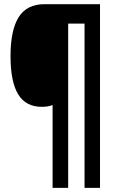

<svg xmlns="http://www.w3.org/2000/svg" viewBox="-20 -780 569 927"><path d="M462.9 127H388.2V-666H309.1V127H233.9V-272.9Q211.9 -264.2 182.1 -264.2Q104 -264.2 67.4 -325.2Q30.8 -386.2 30.8 -508.8Q30.8 -634.3 70.1 -697Q109.4 -759.8 194.8 -759.8H462.9Z"/></svg>

Font: TypoPRO Open Sans Condensed
Style: Bold
Weight: 700
Width: 3
Foundry: Ascender Corporation
Version: Version 1.11